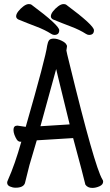

<svg xmlns="http://www.w3.org/2000/svg" viewBox="-20 -906 540 940"><path d="M432 14Q409 14 398 -2Q390 -38 338 -230L160 -219Q151 -186 124 -97L102 -9Q94 13 56 13Q42 13 28.5 7Q15 1 15 -12Q15 -17 19 -25Q53 -101 84 -211Q85 -211 85 -212H81Q69 -212 62 -223Q55 -234 50.5 -246.5Q46 -259 46 -270Q46 -291 65 -291L106 -285Q204 -626 211 -683Q214 -700 220 -708.5Q226 -717 243 -717Q260 -717 281 -707Q302 -697 306 -686Q308 -684 308 -679Q308 -674 306.5 -668.5Q305 -663 305 -659Q305 -655 321 -591Q443 -91 481 -28Q485 -23 485 -17Q485 -2 467 6Q449 14 432 14ZM178 -288 321 -297 264 -530 255 -568ZM246 -735Q239 -735 231 -740Q200 -760 157.5 -776Q115 -792 69 -811Q59 -817 59 -826Q59 -837 69.5 -850.5Q80 -864 94.5 -875Q109 -886 121 -886Q130 -886 134 -883Q270 -782 270 -758Q270 -735 246 -735ZM416 -735Q409 -735 401 -740Q370 -760 327.5 -776Q285 -792 239 -811Q229 -817 229 -826Q229 -837 239.5 -850.5Q250 -864 264.5 -875Q279 -886 291 -886Q300 -886 304 -883Q440 -782 440 -758Q440 -735 416 -735Z"/></svg>

Font: LXGW WenKai Mono Medium
Style: Regular
Weight: 500
Monospace: yes
Designer: LXGW / Fontworks Inc.
Foundry: LXGW / Fontworks Inc.
Version: Version 1.520; June 14, 2025